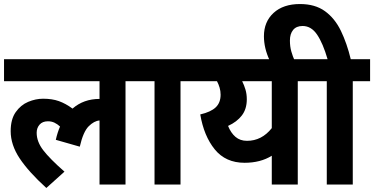

<svg xmlns="http://www.w3.org/2000/svg" viewBox="-20 -916 1857 953"><path d="M0 -513V-622H688V-513H603V0H474V-318Q447 -316 420 -289Q393 -262 376 -188L257 -222Q265 -258 278 -288Q265 -300 250.5 -307Q236 -314 218 -314Q191 -314 176.5 -297.5Q162 -281 162 -257Q162 -213 194.5 -170.5Q227 -128 300 -64L210 17Q122 -63 77.5 -130Q33 -197 33 -265Q33 -324 58 -359.5Q83 -395 120 -410.5Q157 -426 194 -426Q239 -426 272.5 -414Q306 -402 340 -377Q395 -425 474 -425V-513Z M876 -513V0H747V-513H675V-622H962V-513Z M1543 -622V-513H1458V0H1329V-143Q1273 -108 1194 -108Q1100 -108 1046 -174.5Q992 -241 974 -348Q1026 -360 1050.5 -383Q1075 -406 1075 -446Q1075 -464 1070 -481Q1065 -498 1057 -513H948V-622ZM1112 -291Q1126 -256 1149 -236.5Q1172 -217 1206 -217Q1279 -217 1329 -280V-513H1182Q1192 -493 1198.5 -471Q1205 -449 1205 -423Q1205 -375 1180.5 -343Q1156 -311 1112 -291Z M1319 -615Q1304 -647 1297 -677Q1290 -707 1290 -736Q1290 -808 1338 -852Q1386 -896 1469 -896Q1544 -896 1593 -860.5Q1642 -825 1672 -763Q1702 -701 1721 -622H1817V-513H1731V0H1602V-513H1530V-622H1606Q1583 -701 1554 -744Q1525 -787 1482 -787Q1451 -787 1435 -767.5Q1419 -748 1419 -715Q1419 -685 1426 -660.5Q1433 -636 1443 -614Z"/></svg>

Font: Noto Sans SemiCondensed
Style: Bold Italic
Weight: 700
Width: 4
Italic angle: -12°
Designer: Monotype Design Team
Foundry: Monotype Imaging Inc.
Version: Version 2.013; ttfautohint (v1.8.4.7-5d5b)